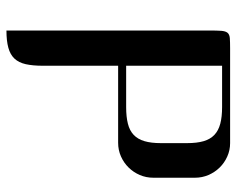

<svg xmlns="http://www.w3.org/2000/svg" viewBox="-89 -645 734 596"><g transform="rotate(90 278.0 -347.0)"><path d="M424.3 -694.3Q446.3 -694.3 465.8 -685.5Q485.4 -676.8 500 -661.9Q514.6 -647 523.2 -627.2Q531.7 -607.4 531.7 -585V-456.1Q531.7 -433.6 523.2 -413.8Q514.6 -394 500 -379.2Q485.4 -364.3 465.6 -355.5Q445.8 -346.7 423.3 -346.7H184.1V-113.3Q184.1 -81.5 179.2 -59.8Q174.3 -38.1 161.9 -24.9Q149.4 -11.7 128.2 -5.9Q106.9 0 74.7 0V-629.4Q74.7 -653.8 75.7 -667Q76.7 -680.2 81.8 -686.3Q86.9 -692.4 98.1 -693.4Q109.4 -694.3 129.9 -694.3ZM184.1 -669.4V-371.6H312.5Q342.8 -371.6 364 -377Q385.3 -382.3 398.7 -395Q412.1 -407.7 418.2 -428.5Q424.3 -449.2 424.3 -479.5V-560.5Q424.3 -591.3 418.2 -612.1Q412.1 -632.8 398.7 -645.5Q385.3 -658.2 364 -663.8Q342.8 -669.4 312.5 -669.4Z"/></g></svg>

Font: Unique
Style: Regular
Weight: 400
Designer: Anna Pocius (aka Artmaker)
Foundry: Anna Pocius
Version: Version 1.000 2013 initial release